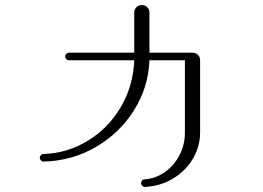

<svg xmlns="http://www.w3.org/2000/svg" viewBox="-20 -763 1040 758"><path d="M537 -40Q537 -46 541 -50.5Q545 -55 551 -55Q594 -58 630.5 -83.5Q667 -109 688.5 -150Q710 -191 710 -240V-525H570Q566 -419 509.5 -328.5Q453 -238 359 -183Q265 -128 152 -125Q146 -125 141.5 -129.5Q137 -134 137 -140Q137 -146 141.5 -150.5Q146 -155 152 -155Q246 -158 327 -207.5Q408 -257 457 -340.5Q506 -424 510 -525H252Q246 -525 241.5 -529.5Q237 -534 237 -540Q237 -546 241.5 -550.5Q246 -555 252 -555H510V-713Q510 -726 518.5 -734.5Q527 -743 540 -743Q553 -743 561.5 -734.5Q570 -726 570 -713V-555H740Q753 -555 761.5 -546.5Q770 -538 770 -525V-240Q770 -185 741.5 -136.5Q713 -88 663 -58Q613 -28 552 -25Q546 -25 541.5 -29.5Q537 -34 537 -40Z"/></svg>

Font: GL-CurulMinamoto Light
Style: Regular
Weight: 300
Designer: Eunice (kana); Ryoko NISHIZUKA 西塚涼子 (ideographs); Frank Grießhammer (Latin, Greek & Cyrillic); Wenlong ZHANG
Foundry: Gutenberg Labo; Adobe
Version: Version 1.002